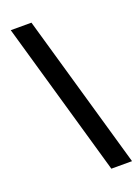

<svg xmlns="http://www.w3.org/2000/svg" viewBox="-149 -766 669 916"><g transform="rotate(-20 186.0 -307.5)"><path d="M27 -700H132L357 85H252Z"/></g></svg>

Font: Cabin Condensed SemiBold
Style: Regular
Weight: 600
Width: 3
Designer: Pablo Impallari
Foundry: Pablo Impallari. http://www.impallari.com Igino Marini. http://www.ikern.com
Version: Version 2.200